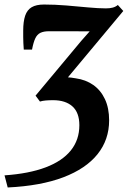

<svg xmlns="http://www.w3.org/2000/svg" viewBox="-51 -585 564 848"><path d="M-17 243 -31 189.5Q77 182 150.5 154.2Q224 126.5 261.8 79.5Q299.5 32.5 299.5 -32Q299.5 -87.5 269 -115Q238.5 -142.5 183.5 -142.5Q165.5 -142.5 151 -141.2Q136.5 -140 125.5 -136.5L106 -162.5L307.5 -404L345 -446.5Q317 -446.5 287.5 -446.8Q258 -447 227.8 -447Q197.5 -447 165.5 -447Q142 -447 127.5 -440Q113 -433 104.8 -415.5Q96.5 -398 90.5 -366H54Q53 -381 52.2 -394.5Q51.5 -408 51.5 -421.2Q51.5 -434.5 51.5 -449.5Q51.5 -490 60.2 -515.8Q69 -541.5 89 -553.2Q109 -565 143.5 -565Q191.5 -565 242.5 -560.8Q293.5 -556.5 339 -552.2Q384.5 -548 417 -548Q434.5 -548 447.2 -551.5Q460 -555 469.5 -563L493.5 -536.5L249 -243.5Q256 -243 264.8 -242Q273.5 -241 284 -239Q327.5 -233 360.8 -209.8Q394 -186.5 412.5 -147Q431 -107.5 431 -53.5Q431 32 379.8 96Q328.5 160 228.8 198Q129 236 -17 243Z"/></svg>

Font: Merriweather 28pt
Style: Bold Italic
Weight: 700
Italic angle: -7.8°
Version: Version 2.101